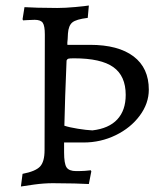

<svg xmlns="http://www.w3.org/2000/svg" viewBox="-20 -666 583 698"><path d="M226 -524Q224 -508 225 -503H307Q410 -503 465.5 -461Q521 -419 521 -340Q521 -290 488 -245.5Q455 -201 400.5 -174.5Q346 -148 284 -148H213V-112Q213 -71 222 -57.5Q231 -44 257 -44Q275 -44 290 -45Q305 -46 310 -47L312 -43L303 3Q289 2 250.5 1Q212 0 172 0Q140 0 103.5 5Q67 10 56 12L62 -34Q109 -43 125.5 -60.5Q142 -78 142 -120L143 -540Q143 -572 135.5 -583Q128 -594 106 -594Q93 -594 80.5 -593Q68 -592 64 -592L62 -596L69 -640Q82 -639 117 -638Q152 -637 188 -637Q217 -637 254.5 -640.5Q292 -644 303 -646L299 -601Q257 -596 243 -584.5Q229 -573 227 -544ZM214 -209Q232 -203 263 -198Q294 -193 316 -192Q376 -199 406.5 -232Q437 -265 437 -321Q437 -390 392 -422Q347 -454 249 -454Q232 -454 228 -452.5Q224 -451 222 -446Q216 -306 214 -209Z"/></svg>

Font: Sahitya
Style: Regular
Weight: 400
Designer: Juan Pablo del Peral
Foundry: Juan Pablo del Peral (http://www.huertatipografica.com)
Version: Version 1.001;PS 001.000;hotconv 1.0.70;makeotf.lib2.5.58329